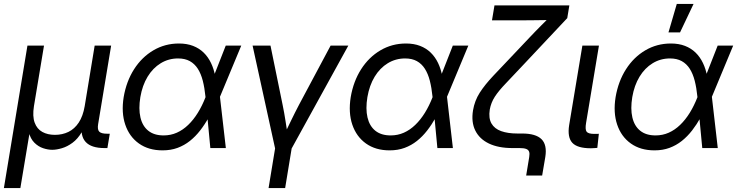

<svg xmlns="http://www.w3.org/2000/svg" viewBox="-32 -755 3759 979"><path d="M-12.2 204.1 107.9 -522.5H192.4L141.1 -213.9Q132.8 -162.1 144.8 -129.6Q156.7 -97.2 183.8 -82.3Q210.9 -67.4 248 -67.4Q286.1 -67.4 317.1 -82.5Q348.1 -97.7 369.6 -130.1Q391.1 -162.6 399.9 -213.9L450.7 -522.5H534.7L468.3 -121.6Q463.9 -94.2 474.1 -83.7Q484.4 -73.2 514.2 -73.2H527.8L515.6 0H501Q433.6 0 405 -31Q376.5 -62 386.2 -121.6L394.5 -170.9H414.6Q405.8 -116.7 385 -81.5Q364.3 -46.4 337.6 -26.9Q311 -7.3 283.7 0.7Q256.3 8.8 234.4 8.8Q212.4 8.8 188 0.7Q163.6 -7.3 143.6 -27.1Q123.5 -46.9 114.5 -81.8Q105.5 -116.7 114.3 -170.9H134.3L71.8 204.1Z M796.9 11.7Q725.6 11.7 676.5 -23.2Q627.4 -58.1 606.7 -119.4Q585.9 -180.7 598.6 -259.8Q612.3 -340.3 651.6 -401.9Q690.9 -463.4 750 -498.3Q809.1 -533.2 880.4 -533.2Q920.9 -533.2 952.4 -521Q983.9 -508.8 1006.6 -486.6Q1029.3 -464.4 1043.9 -433.8Q1058.6 -403.3 1065.4 -366.2H1095.7L1089.4 -262.7L1119.6 0H1040.5L1015.6 -262.7Q1011.2 -307.1 1002 -343.3Q992.7 -379.4 976.6 -404.5Q960.4 -429.7 935.8 -443.4Q911.1 -457 876 -457Q827.6 -457 787.6 -432.6Q747.6 -408.2 720.7 -364Q693.8 -319.8 683.6 -259.8Q673.8 -200.2 684.1 -156.2Q694.3 -112.3 724.1 -88.4Q753.9 -64.5 802.2 -64.5Q838.4 -64.5 869.6 -78.4Q900.9 -92.3 927.7 -118.2Q954.6 -144 976.8 -179.9Q999 -215.8 1016.1 -259.8L1119.1 -522.5H1198.2L1088.9 -259.8L1061 -156.2H1032.2Q1012.2 -120.1 988.5 -89.6Q964.8 -59.1 936.3 -36.4Q907.7 -13.7 873.3 -1Q838.9 11.7 796.9 11.7Z M1372.1 8.3 1255.9 -522.5H1347.2L1409.2 -219.7Q1417.5 -179.7 1423.6 -139.6Q1429.7 -99.6 1436 -60.1H1413.6Q1432.6 -99.6 1451.9 -139.6Q1471.2 -179.7 1492.2 -219.7L1653.8 -522.5H1744.1L1451.7 8.3ZM1337.4 204.1 1371.6 -3.9H1456.1L1421.9 204.1Z M1954.6 11.7Q1883.3 11.7 1834.2 -23.2Q1785.2 -58.1 1764.4 -119.4Q1743.7 -180.7 1756.3 -259.8Q1770 -340.3 1809.3 -401.9Q1848.6 -463.4 1907.7 -498.3Q1966.8 -533.2 2038.1 -533.2Q2078.6 -533.2 2110.1 -521Q2141.6 -508.8 2164.3 -486.6Q2187 -464.4 2201.7 -433.8Q2216.3 -403.3 2223.1 -366.2H2253.4L2247.1 -262.7L2277.3 0H2198.2L2173.3 -262.7Q2168.9 -307.1 2159.7 -343.3Q2150.4 -379.4 2134.3 -404.5Q2118.2 -429.7 2093.5 -443.4Q2068.8 -457 2033.7 -457Q1985.4 -457 1945.3 -432.6Q1905.3 -408.2 1878.4 -364Q1851.6 -319.8 1841.3 -259.8Q1831.5 -200.2 1841.8 -156.2Q1852.1 -112.3 1881.8 -88.4Q1911.6 -64.5 1960 -64.5Q1996.1 -64.5 2027.3 -78.4Q2058.6 -92.3 2085.4 -118.2Q2112.3 -144 2134.5 -179.9Q2156.7 -215.8 2173.8 -259.8L2276.9 -522.5H2356L2246.6 -259.8L2218.8 -156.2H2189.9Q2169.9 -120.1 2146.2 -89.6Q2122.6 -59.1 2094 -36.4Q2065.4 -13.7 2031 -1Q1996.6 11.7 1954.6 11.7Z M2650.9 140.1 2666.5 45.4Q2669.4 28.3 2665.8 18.3Q2662.1 8.3 2650.4 4.2Q2638.7 0 2617.7 0H2581.1Q2509.3 0 2460.9 -23.2Q2412.6 -46.4 2391.4 -89.6Q2370.1 -132.8 2379.9 -192.4Q2388.2 -241.7 2414.3 -282.5Q2440.4 -323.2 2484.1 -369.4Q2527.8 -415.5 2589.4 -480.5L2666 -561.5Q2682.1 -578.6 2698.2 -595.2Q2714.4 -611.8 2729.7 -627.2Q2745.1 -642.6 2760.3 -657.7Q2775.4 -672.9 2790 -687.5L2787.1 -653.3Q2769 -652.8 2750 -652.6Q2731 -652.3 2711.9 -652.1Q2692.9 -651.9 2674.1 -651.6Q2655.3 -651.4 2636.7 -651.4H2476.6L2489.3 -727.5H2871.1L2860.4 -662.6L2638.7 -426.8Q2583.5 -367.7 2547.1 -329.8Q2510.7 -292 2491.2 -262Q2471.7 -231.9 2465.3 -196.3Q2458.5 -152.3 2473.9 -125.5Q2489.3 -98.6 2523.4 -86.4Q2557.6 -74.2 2606 -74.2H2630.4Q2699.7 -74.2 2729 -45.4Q2758.3 -16.6 2748.5 45.4L2732.4 140.1Z M2981 1Q2911.6 1 2886 -27.1Q2860.4 -55.2 2870.1 -117.2L2937.5 -522.5H3022L2956.5 -128.9Q2950.7 -95.2 2959 -83.7Q2967.3 -72.3 2998 -72.3Q3004.4 -72.3 3010.7 -72.3Q3017.1 -72.3 3021.5 -72.8L3013.7 -1Q3006.8 -0.5 2998.3 0.2Q2989.7 1 2981 1Z M3305.2 11.7Q3233.9 11.7 3184.8 -23.2Q3135.7 -58.1 3115 -119.4Q3094.2 -180.7 3106.9 -259.8Q3120.6 -340.3 3159.9 -401.9Q3199.2 -463.4 3258.3 -498.3Q3317.4 -533.2 3388.7 -533.2Q3429.2 -533.2 3460.7 -521Q3492.2 -508.8 3514.9 -486.6Q3537.6 -464.4 3552.2 -433.8Q3566.9 -403.3 3573.7 -366.2H3604L3597.7 -262.7L3627.9 0H3548.8L3523.9 -262.7Q3519.5 -307.1 3510.3 -343.3Q3501 -379.4 3484.9 -404.5Q3468.8 -429.7 3444.1 -443.4Q3419.4 -457 3384.3 -457Q3335.9 -457 3295.9 -432.6Q3255.9 -408.2 3229 -364Q3202.1 -319.8 3191.9 -259.8Q3182.1 -200.2 3192.4 -156.2Q3202.6 -112.3 3232.4 -88.4Q3262.2 -64.5 3310.5 -64.5Q3346.7 -64.5 3377.9 -78.4Q3409.2 -92.3 3436 -118.2Q3462.9 -144 3485.1 -179.9Q3507.3 -215.8 3524.4 -259.8L3627.4 -522.5H3706.5L3597.2 -259.8L3569.3 -156.2H3540.5Q3520.5 -120.1 3496.8 -89.6Q3473.1 -59.1 3444.6 -36.4Q3416 -13.7 3381.6 -1Q3347.2 11.7 3305.2 11.7ZM3376.5 -589.8 3418.9 -734.9H3504.4L3435.5 -589.8Z"/></svg>

Font: Inter 28pt
Style: Italic
Weight: 400
Italic angle: -9.3988°
Designer: Rasmus Andersson
Foundry: rsms
Version: Version 4.001;git-66647c0bb